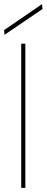

<svg xmlns="http://www.w3.org/2000/svg" viewBox="-27 -912 226 932"><path d="M76 0V-700H96V0ZM-5 -743 -7 -766 177 -892 179 -868Z"/></svg>

Font: DM Sans 17pt Thin
Style: Regular
Weight: 250
Version: Version 4.004;gftools[0.9.30]